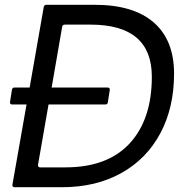

<svg xmlns="http://www.w3.org/2000/svg" viewBox="-20 -783 772 803"><path d="M375 -763Q538 -763 623 -689Q708 -615 708 -475Q708 -333 650.5 -225.5Q593 -118 487 -59Q381 0 239 0H41Q36 0 33.5 -3Q31 -6 32 -11L91 -346H31Q26 -346 23.5 -349Q21 -352 22 -357L30 -408Q32 -417 41 -417H104L163 -754Q165 -763 174 -763ZM253 -83Q430 -83 522.5 -183.5Q615 -284 615 -462Q615 -680 359 -680H251Q242 -680 240 -671L196 -417H430Q435 -417 437.5 -414Q440 -411 439 -406L431 -355Q430 -346 420 -346H183L139 -94V-92Q139 -83 148 -83Z"/></svg>

Font: Open Sauce Two
Style: Italic
Weight: 400
Italic angle: -10°
Designer: Alfredo Marco Pradil
Foundry: Creative Sauce Fz LLC
Version: Version 1.477